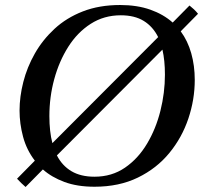

<svg xmlns="http://www.w3.org/2000/svg" viewBox="-20 -731 828 766"><path d="M770 -676 701 -606Q729 -568 743 -518.5Q757 -469 757 -412Q757 -334 731.5 -258Q706 -182 655.5 -120.5Q605 -59 530 -22.5Q455 14 357 14Q288 14 237 -5Q186 -24 151 -55L82 15Q73 7 64.5 -1Q56 -9 48 -18L119 -90Q86 -133 72 -185.5Q58 -238 58 -290Q58 -345 73 -404Q88 -463 119 -517.5Q150 -572 197.5 -616Q245 -660 310.5 -685.5Q376 -711 459 -711Q527 -711 579.5 -692.5Q632 -674 669 -641L736 -709Q745 -702 754 -693.5Q763 -685 770 -676ZM189 -160 611 -583Q590 -625 553.5 -647.5Q517 -670 462 -670Q395 -670 342 -636Q289 -602 252.5 -544.5Q216 -487 196.5 -415.5Q177 -344 177 -268Q177 -206 189 -160ZM638 -433Q638 -490 628 -533L207 -111Q228 -70 265 -48Q302 -26 357 -26Q426 -26 478.5 -62Q531 -98 566.5 -157.5Q602 -217 620 -289Q638 -361 638 -433Z"/></svg>

Font: Castoro
Style: Italic
Weight: 400
Italic angle: -11°
Designer: John Hudson with Paul Hanslow, assisted by Kaja Sojewska.
Foundry: Tiro Typeworks Ltd.
Version: Version 2.04